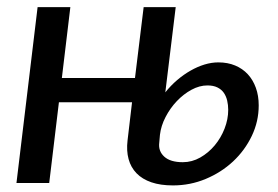

<svg xmlns="http://www.w3.org/2000/svg" viewBox="-20 -528 802 554"><path d="M487 -507.5 457 -261.5Q472.5 -281 491.2 -297Q510 -313 529.8 -324.2Q549.5 -335.5 570 -341.8Q590.5 -348 610 -348Q637 -348 658.5 -339Q680 -330 695 -313.8Q710 -297.5 718.2 -274.8Q726.5 -252 726.5 -224Q726.5 -177.5 706.5 -135.8Q686.5 -94 652.5 -62.2Q618.5 -30.5 573.8 -11.8Q529 7 479 7Q443 7 416.8 -2Q390.5 -11 374 -28Q357.5 -45 351 -69Q344.5 -93 348 -122.5L361 -233H150L122 0H27.5L88.5 -507.5H183L158.5 -303H369.5L394.5 -507.5ZM439.5 -116Q436.5 -92 454 -76Q471.5 -60 507.5 -60Q534 -60 557.8 -73.5Q581.5 -87 599.5 -108.5Q617.5 -130 628 -157Q638.5 -184 638.5 -211Q638.5 -225 635.5 -237.8Q632.5 -250.5 625.8 -260.2Q619 -270 607.2 -275.8Q595.5 -281.5 578.5 -281.5Q555.5 -281.5 532.5 -269Q509.5 -256.5 490.2 -236.2Q471 -216 457.8 -190.5Q444.5 -165 441.5 -139Z"/></svg>

Font: Lato Medium
Style: Italic
Weight: 500
Italic angle: -7°
Designer: Lukasz Dziedzic
Foundry: tyPoland Lukasz Dziedzic
Version: Version 2.006; 2014-01-15